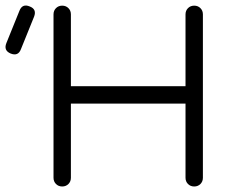

<svg xmlns="http://www.w3.org/2000/svg" viewBox="-97 -676 853 696"><path d="M-58.5 -482Q-84.5 -493 -74 -519.5L-26.5 -637Q-16 -664 11 -652.5Q37 -642.5 26.5 -615.5L-21 -498Q-31 -471 -58.5 -482ZM128.5 0Q115 0 106 -9Q97 -18 97 -31.5V-624Q97 -637.5 106 -646.5Q115 -655.5 128.5 -655.5Q142 -655.5 151 -646.5Q160 -637.5 160 -624V-363.5H575.5V-624Q575.5 -637.5 584.5 -646.5Q593.5 -655.5 607 -655.5Q620.5 -655.5 629.5 -646.5Q638.5 -637.5 638.5 -624V-31.5Q638.5 -18 629.5 -9Q620.5 0 607 0Q593.5 0 584.5 -9Q575.5 -18 575.5 -31.5V-300.5H160V-31.5Q160 -18 151 -9Q142 0 128.5 0Z"/></svg>

Font: Jura Light Medium
Style: Regular
Weight: 500
Version: Version 5.106